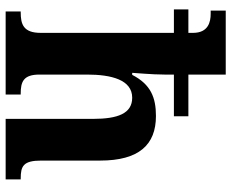

<svg xmlns="http://www.w3.org/2000/svg" viewBox="-88 -712 800 663"><g transform="rotate(90 311.5 -380.0)"><path d="M19 0H306V-52H303C262 -52 237 -61 237 -117V-281C237 -365 255 -437 317 -437C371 -437 390 -388 390 -302V0H599V-52H596C553 -52 534 -61 534 -123V-326C534 -461 479 -519 380 -519C316 -519 271 -501 238 -437H231C231 -444 237 -504 237 -549V-581H381V-631H237V-760H16V-708H27C55 -708 93 -700 93 -647V-631H12V-581H93V-121C93 -61 63 -52 22 -52H19Z"/></g></svg>

Font: Noto Serif Bengali SemiCondensed
Style: Bold
Weight: 700
Width: 4
Designer: Juan Bruce, Universal Thirst, Indian Type Foundry and the Monotype Design Team.
Foundry: Monotype Imaging Inc.
Version: Version 2.003